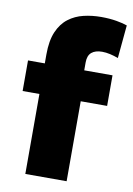

<svg xmlns="http://www.w3.org/2000/svg" viewBox="-85 -802 592 856"><g transform="rotate(10 211.0 -374.0)"><path d="M91 0V-362H15V-500.5H91V-541Q91 -603.5 108.5 -644Q126 -684.5 156 -707.2Q186 -730 224 -739Q262 -748 303 -748Q341.5 -748 373 -742.5Q404.5 -737 421.5 -730.5L407.5 -580.5Q389 -587.5 370 -591.8Q351 -596 334 -596Q303.5 -596 286.5 -581.8Q269.5 -567.5 269.5 -536V-500.5H397.5V-362H278V0Z"/></g></svg>

Font: Commissioner ExtraBold
Style: Regular
Weight: 800
Designer: Kostas Bartsokas
Foundry: Kostas Bartsokas
Version: Version 1.000; ttfautohint (v1.8.3)